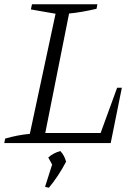

<svg xmlns="http://www.w3.org/2000/svg" viewBox="-27 -667 642 895"><path d="M519 -258H541L489 0H-7L-3 -21Q56 -38 112 -43L232 -603L117 -623L122 -647H427L423 -626Q350 -609 295 -604L184 -47H442ZM183 204 216 100 198 67Q220 47 254 37Q274 58 281 87Q245 155 201 208Z"/></svg>

Font: Piazzolla SC Light
Style: Italic
Weight: 300
Italic angle: -11.3°
Designer: Juan Pablo del Peral
Foundry: Huerta Tipografica
Version: Version 1.330